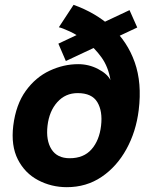

<svg xmlns="http://www.w3.org/2000/svg" viewBox="-20 -764 624 796"><path d="M257 12Q193 12 138 -17Q83 -46 54 -103Q25 -160 35 -243Q46 -331 87 -387.5Q128 -444 186 -471Q244 -498 304 -498Q348 -498 386.5 -478Q425 -458 438 -432Q429 -487 400.5 -526.5Q372 -566 336.5 -592.5Q301 -619 269.5 -633.5Q238 -648 224 -651L285 -744Q377 -711 442.5 -651.5Q508 -592 538.5 -506Q569 -420 555 -307Q544 -218 504 -145.5Q464 -73 401 -30.5Q338 12 257 12ZM269 -108Q327 -108 359.5 -145Q392 -182 399 -243Q406 -303 383.5 -340.5Q361 -378 302 -378Q251 -378 217.5 -340.5Q184 -303 177 -243Q170 -182 193.5 -145Q217 -108 269 -108ZM253 -511 222 -583 517 -722 549 -650Z"/></svg>

Font: Inclusive Sans
Style: Bold Italic
Weight: 700
Italic angle: -7°
Designer: Olivia King
Foundry: Olivia King
Version: Version 2.004